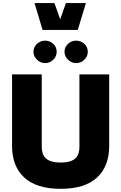

<svg xmlns="http://www.w3.org/2000/svg" viewBox="-20 -1218 785 1244"><path d="M255.9 -1023.9H483.9L536.6 -1198.2H407.2L370.1 -1093.3L332.5 -1198.2H203.6ZM196.8 -882.8C196.8 -862.8 204.6 -845.2 219.7 -831.1C234.9 -816.4 252.4 -809.1 272.5 -809.1C292.5 -809.1 310.1 -816.4 325.2 -831.1C339.8 -845.2 347.2 -862.8 347.2 -882.8C347.2 -902.8 339.8 -919.9 325.2 -934.1C310.1 -947.8 292.5 -954.6 272.5 -954.6C252.4 -954.6 234.9 -947.8 219.7 -934.1C204.6 -919.9 196.8 -902.8 196.8 -882.8ZM397.9 -882.8C397.9 -862.8 405.8 -845.2 420.9 -831.1C436 -816.4 453.6 -809.1 473.6 -809.1C493.7 -809.1 511.2 -816.4 526.4 -831.1C541.5 -845.2 548.8 -862.8 548.8 -882.8C548.8 -902.8 541.5 -919.9 526.4 -934.1C511.2 -947.8 493.7 -954.6 473.6 -954.6C453.6 -954.6 436 -947.8 420.9 -934.1C405.8 -919.9 397.9 -902.8 397.9 -882.8ZM494.6 -268.6C494.6 -208 471.7 -165 373 -165C274.9 -165 250.5 -208 250.5 -268.6V-735.8H58.1V-272.5C58.1 -184.6 84.5 -116.2 137.2 -67.9C189.9 -19 268.6 5.4 373 5.4C477.5 5.4 556.2 -19 608.9 -67.9C661.1 -116.2 687.5 -184.6 687.5 -272.5V-735.8H494.6Z"/></svg>

Font: Estedad Black
Style: Regular
Weight: 900
Designer: Amin Abedi
Version: Version 7.3